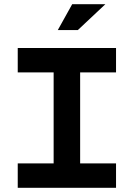

<svg xmlns="http://www.w3.org/2000/svg" viewBox="-20 -900 640 920"><path d="M536 -670H65V-553H237V-117H65V0H536V-117H364V-553H536ZM257 -756H353L485 -880H326Z"/></svg>

Font: LT Wave Mono Bold
Style: Regular
Weight: 700
Designer: Daniel Lyons
Version: Version 2.5 (Glyphs App)